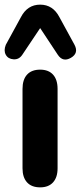

<svg xmlns="http://www.w3.org/2000/svg" viewBox="-39 -799 348 827"><path d="M217 -725 282 -606Q301 -570 266.5 -550Q232 -530 210 -563L134 -678L57 -563Q43 -542 19.5 -543.5Q-4 -545 -14 -563Q-24 -581 -14 -606L51 -725Q79 -779 134 -779Q189 -779 217 -725ZM134 8Q97 8 77.5 -13.5Q58 -35 58 -74V-416Q58 -456 77.5 -477.5Q97 -499 134 -499Q170 -499 189.5 -477.5Q209 -456 209 -416V-74Q209 -35 189.5 -13.5Q170 8 134 8Z"/></svg>

Font: Nunito ExtraBold
Style: Regular
Weight: 800
Designer: Vernon Adams
Foundry: Vernon Adams
Version: Version 3.602